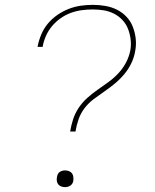

<svg xmlns="http://www.w3.org/2000/svg" viewBox="-20 -763 640 791"><path d="M269 -221Q273 -246 281 -271Q289 -296 304 -318.5Q319 -341 339.5 -359.5Q360 -378 382.5 -393.5Q405 -409 427.5 -425.5Q450 -442 468.5 -462Q487 -482 499.5 -506Q512 -530 517 -556Q521 -579 518 -602Q515 -625 507 -645Q499 -665 484 -681Q469 -697 449 -707Q429 -717 407 -720.5Q385 -724 362 -724Q339 -724 316.5 -721Q294 -718 272 -710Q250 -702 230 -688Q210 -674 194.5 -655.5Q179 -637 169.5 -615.5Q160 -594 156 -572V-570H135V-572Q140 -597 150 -621Q160 -645 177 -665.5Q194 -686 216.5 -701.5Q239 -717 263.5 -726.5Q288 -736 313 -739.5Q338 -743 363 -743Q389 -743 414.5 -738.5Q440 -734 462 -723Q484 -712 501 -694Q518 -676 527 -653Q536 -630 539 -604.5Q542 -579 537 -553Q533 -528 521.5 -503.5Q510 -479 492.5 -458Q475 -437 454 -419.5Q433 -402 410.5 -386.5Q388 -371 366.5 -355Q345 -339 328.5 -317.5Q312 -296 303.5 -271Q295 -246 291 -221ZM248 8Q240 8 232 5Q224 2 219.5 -4Q215 -10 214 -18.5Q213 -27 215 -35Q216 -41 218.5 -46Q221 -51 226 -54.5Q231 -58 237 -59.5Q243 -61 248 -61Q256 -61 264 -58Q272 -55 276.5 -49Q281 -43 282 -34.5Q283 -26 282 -18Q281 -12 278 -7Q275 -2 270 1.5Q265 5 259 6.5Q253 8 248 8Z"/></svg>

Font: Iosevka Thin Extended Oblique
Style: Regular
Weight: 100
Width: 7
Italic angle: -9°
Monospace: yes
Designer: Belleve Invis
Foundry: Belleve Invis
Version: Version 32.5.0; ttfautohint (v1.8.4)